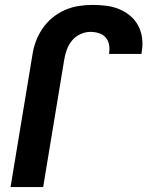

<svg xmlns="http://www.w3.org/2000/svg" viewBox="-20 -763 640 783"><path d="M23 0 112 -538Q116 -566 126 -593.5Q136 -621 153 -646Q170 -671 193.5 -690.5Q217 -710 244.5 -722Q272 -734 300.5 -738.5Q329 -743 357 -743Q385 -743 413 -739.5Q441 -736 465.5 -726Q490 -716 510.5 -699Q531 -682 543.5 -658.5Q556 -635 559.5 -607.5Q563 -580 558 -552L557 -543H425V-547Q428 -565 424.5 -582Q421 -599 410 -611Q399 -623 382.5 -628Q366 -633 348 -633Q328 -633 307.5 -623.5Q287 -614 273.5 -597.5Q260 -581 252.5 -560.5Q245 -540 242 -520L156 0Z"/></svg>

Font: Iosevka XBd Ex Obl
Style: Regular
Weight: 800
Width: 7
Italic angle: -9°
Monospace: yes
Designer: Belleve Invis
Foundry: Belleve Invis
Version: Version 32.5.0; ttfautohint (v1.8.4)